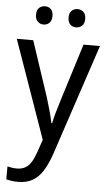

<svg xmlns="http://www.w3.org/2000/svg" viewBox="-63 -766 585 1046"><g transform="rotate(5 229.5 -243.0)"><path d="M2 -536H92L193 -232Q200 -208 207 -184.5Q214 -161 220 -138.5Q226 -116 230 -95H234Q239 -121 249.5 -157.5Q260 -194 272 -232L367 -536H457L253 77Q235 128 212 165Q189 202 156 221Q123 240 77 240Q57 240 41 237.5Q25 235 12 232V161Q23 164 36.5 166Q50 168 64 168Q91 168 110 157Q129 146 142.5 124Q156 102 167 70L191 0ZM95 -676Q95 -702 108.5 -714Q122 -726 140 -726Q159 -726 172 -714Q185 -702 185 -676Q185 -651 172 -638.5Q159 -626 140 -626Q122 -626 108.5 -638.5Q95 -651 95 -676ZM273 -676Q273 -702 286.5 -714Q300 -726 318 -726Q337 -726 350.5 -714Q364 -702 364 -676Q364 -651 350.5 -638.5Q337 -626 318 -626Q299 -626 286 -638.5Q273 -651 273 -676Z"/></g></svg>

Font: Noto Sans Khmer SemiCondensed
Style: Regular
Weight: 400
Width: 4
Designer: Danh Hong and the Monotype Design Team
Foundry: Monotype Imaging Inc.
Version: Version 2.004